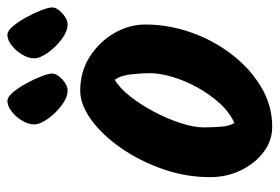

<svg xmlns="http://www.w3.org/2000/svg" viewBox="-138 -627 753 517"><g transform="rotate(-90 238.5 -368.5)"><path d="M299 -605Q299 -592 283.5 -577.5Q268 -563 253 -563Q235 -563 214 -578.5Q193 -594 177.5 -615.5Q162 -637 162 -653Q162 -668 171.5 -684.5Q181 -701 196 -713Q211 -725 225 -725Q236 -725 248.5 -710Q261 -695 272.5 -674Q284 -653 291.5 -633.5Q299 -614 299 -605ZM477 -605Q477 -592 461.5 -577.5Q446 -563 431 -563Q413 -563 392 -578.5Q371 -594 355.5 -615.5Q340 -637 340 -653Q340 -668 349.5 -684.5Q359 -701 374 -713Q389 -725 403 -725Q414 -725 426.5 -710Q439 -695 450.5 -674Q462 -653 469.5 -633.5Q477 -614 477 -605ZM431 -353Q431 -292 410 -231.5Q389 -171 351 -121.5Q313 -72 263 -42Q213 -12 155 -12Q119 -12 88.5 -34.5Q58 -57 39 -95Q20 -133 20 -180Q20 -244 41.5 -306Q63 -368 98 -418.5Q133 -469 174 -499Q215 -529 253 -529Q304 -529 344 -503.5Q384 -478 407.5 -438Q431 -398 431 -353ZM282 -436Q260 -423 237.5 -394.5Q215 -366 196 -330Q177 -294 165.5 -258.5Q154 -223 154 -197Q154 -172 156 -148.5Q158 -125 166 -114Q195 -127 219 -153.5Q243 -180 261.5 -213.5Q280 -247 290 -281Q300 -315 300 -342Q300 -361 297 -390.5Q294 -420 282 -436Z"/></g></svg>

Font: Kalam Variable Light
Style: Regular
Weight: 300
Designer: Lipi Raval, Jonny Pinhorn
Foundry: Indian Type Foundry
Version: Version 3.000